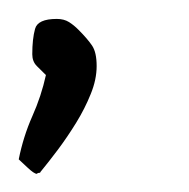

<svg xmlns="http://www.w3.org/2000/svg" viewBox="-70 -78 204 207"><path d="M34.2 -6.8Q34.2 7.8 27.8 23.4Q21.5 39.1 12.2 54.2Q2.9 69.3 -7.3 83Q-17.6 96.7 -26.4 107.4Q-26.4 108.4 -28.3 108.4Q-29.3 108.4 -30.3 109.4Q-33.2 109.4 -40.5 102.5Q-47.9 95.7 -49.8 93.8Q-44.9 69.3 -35.2 47.4Q-25.4 25.4 -20.5 2.9Q-25.4 -2 -30.3 -6.8Q-35.2 -11.7 -35.2 -19.5Q-35.2 -36.1 -32.2 -46.9Q-29.3 -57.6 -8.8 -57.6Q-1 -57.6 4.4 -54.2Q9.8 -50.8 14.6 -45.9Q24.4 -36.1 29.3 -28.8Q34.2 -21.5 34.2 -6.8Z"/></svg>

Font: Calligraffitti
Style: Regular
Weight: 400
Designer: Dathan Boardman
Foundry: Open Window
Version: Version 1.002